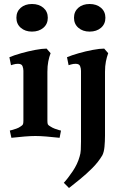

<svg xmlns="http://www.w3.org/2000/svg" viewBox="-20 -680 610 960"><path d="M217 -321V-75.6Q217 -62.8 219.5 -57.9Q222 -53 233 -47Q242 -41 253.9 -36.5Q265.8 -32.1 275.4 -29.5Q285 -27 285 -27L278 9Q242 5 210.8 2.5Q179.7 0 157 0Q135.2 0 103.6 2.5Q72 5 37 9L29 -27.2Q29 -27.2 38.5 -29.6Q48 -32 61 -36.5Q74 -41 82 -47Q92 -53 94.5 -58Q97 -63 97 -76V-326Q97 -338 92.5 -349.5Q88 -361 70 -361Q58 -361 46.5 -357.5Q35 -354 35 -354L27 -394Q51 -404 86 -413.9Q121 -423.8 156 -430.4Q191 -437 213 -437L233 -414Q225.7 -395 221.4 -372.7Q217 -350.4 217 -321ZM62 -591Q62 -622 83.5 -641Q105 -660 140 -660Q175 -660 197 -641Q219 -622 219 -591Q219 -560 196.8 -541Q174.6 -522 139.6 -522Q106 -522 84 -541Q62 -560 62 -591ZM350 -591Q350 -622 371.5 -641Q393 -660 428 -660Q463 -660 485 -641Q507 -622 507 -591Q507 -560 485 -541Q463 -522 428 -522Q394 -522 372 -541Q350 -560 350 -591ZM385 28V-326Q385 -338 380.5 -349.5Q376 -361 358 -361Q346 -361 334.5 -357.5Q323 -354 323 -354L315 -394Q339 -404 374 -414Q409 -424 444 -430.5Q479 -437 501 -437L521 -414Q514 -395 509.5 -372.5Q505 -350 505 -321V-2Q505 26 502.5 53Q500 80 492 96Q472 130 441.5 160.5Q411 191 379.5 216.5Q348 242 325 260L299 234Q318 214 343 177Q368 140 378 103Q383 88 384 69Q385 50 385 28Z"/></svg>

Font: Buenard
Style: Regular
Weight: 400
Version: Version 2.000